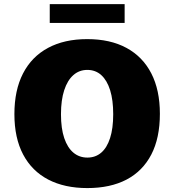

<svg xmlns="http://www.w3.org/2000/svg" viewBox="-20 -914 857 944"><path d="M409.2 10.7Q297.4 10.7 217 -31.2Q136.7 -73.2 93.8 -154.3Q50.8 -235.4 50.8 -353Q50.8 -470.7 93.3 -553Q135.7 -635.3 216.1 -678.5Q296.4 -721.7 408.7 -721.7Q522 -721.7 601.8 -678.5Q681.6 -635.3 723.9 -553.2Q766.1 -471.2 766.1 -354.5Q766.1 -235.4 723.9 -154.1Q681.6 -72.8 602.1 -31Q522.5 10.7 409.2 10.7ZM409.7 -139.2Q449.2 -139.2 477.5 -163.3Q505.9 -187.5 521.2 -235.1Q536.6 -282.7 536.6 -352.5Q536.6 -421.9 521.5 -470.5Q506.3 -519 478 -544.7Q449.7 -570.3 409.2 -570.3Q369.6 -570.3 340.6 -544.7Q311.5 -519 295.7 -470.5Q279.8 -421.9 279.8 -352.5Q279.8 -282.2 295.9 -234.9Q312 -187.5 341.1 -163.3Q370.1 -139.2 409.7 -139.2ZM224.6 -801.3V-893.6H592.8V-801.3Z"/></svg>

Font: Comme Black
Style: Regular
Weight: 900
Version: Version 1.000;gftools[0.9.27]